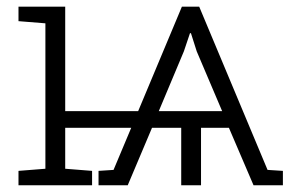

<svg xmlns="http://www.w3.org/2000/svg" viewBox="-20 -548 888 568"><path d="M34.7 0V-42.5L114.3 -48.8V-479L34.7 -485.4V-528.3H172.9V-219.2H388.7L518.1 -528.3H569.3L771.5 -45.4L816.9 -42.5V0H730L657.2 -169.9H574.7V0H516.1V-169.9H429.7L357.9 0H271.5V-42.5L315.9 -45.4L368.2 -169.9H172.9V-48.8L252.4 -42.5V0ZM449.7 -219.2H637.2L562 -396L544.9 -449.7H542L523.9 -396Z"/></svg>

Font: Roboto Slab Light
Style: Regular
Weight: 300
Designer: Google
Version: Version 2.000; ttfautohint (v1.8.1.43-b0c9)